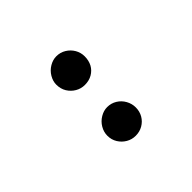

<svg xmlns="http://www.w3.org/2000/svg" viewBox="15 -940 532 532"><g transform="rotate(45 281.0 -673.5)"><path d="M153.8 -626C162.6 -620.8 171.5 -618.2 180.7 -618.2C191.7 -618.2 201.5 -620.8 210 -626C218.4 -631.2 225.1 -638 230 -646.5C234.9 -654.9 237.3 -664.1 237.3 -673.8C237.3 -684.9 234.9 -694.7 230 -703.1C225.1 -711.6 218.4 -718.1 210 -722.7C201.5 -727.2 191.7 -729.5 180.7 -729.5C170.9 -729.5 161.8 -727.1 153.3 -722.2C144.9 -717.3 138 -710.6 132.8 -702.1C127.6 -693.7 125 -684.2 125 -673.8C125 -664.7 127.6 -655.8 132.8 -647C138 -638.2 145 -631.2 153.8 -626ZM353 -626C361.8 -620.8 371.1 -618.2 380.9 -618.2C391.3 -618.2 400.7 -620.8 409.2 -626C417.6 -631.2 424.3 -638 429.2 -646.5C434.1 -654.9 436.5 -664.1 436.5 -673.8C436.5 -684.2 434.1 -693.7 429.2 -702.1C424.3 -710.6 417.6 -717.3 409.2 -722.2C400.7 -727.1 391.3 -729.5 380.9 -729.5C371.1 -729.5 361.8 -727.1 353 -722.2C344.2 -717.3 337.2 -710.6 332 -702.1C326.8 -693.7 324.2 -684.2 324.2 -673.8C324.2 -664.7 326.8 -655.8 332 -647C337.2 -638.2 344.2 -631.2 353 -626Z"/></g></svg>

Font: Pretendard Variable
Style: Regular
Weight: 400
Designer: Base glyphs from Inter by Rasmus Andersson; Hangeul glyphs from Noto Sans CJK(Source Han Sans) by Jang Soo-young and Kan
Foundry: Kil Hyung-jin
Version: Version 1.309;Glyphs 3.2 (3225)